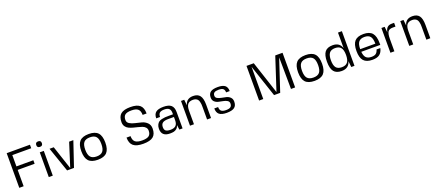

<svg xmlns="http://www.w3.org/2000/svg" viewBox="103 -2172 8267 3645"><g transform="rotate(-20 4237.0 -350.0)"><path d="M570 -629H188V-401H530V-330H188V0H100V-700H570Z M777 0H696V-500H777ZM736 -707Q766 -707 779.5 -693.5Q793 -680 793 -651Q793 -596 736 -596Q680 -596 680 -651Q680 -707 736 -707Z M1137 -22 1289 -500H1374L1205 0H1066L893 -500H978Z M1687 -510Q1814 -510 1871.5 -448Q1929 -386 1929 -250Q1929 -114 1871.5 -52Q1814 10 1687 10Q1559 10 1501.5 -52Q1444 -114 1444 -250Q1444 -386 1501.5 -448Q1559 -510 1687 -510ZM1524 -250Q1524 -148 1562.5 -102.5Q1601 -57 1687 -57Q1773 -57 1811 -102.5Q1849 -148 1849 -250Q1849 -353 1811 -398Q1773 -443 1687 -443Q1600 -443 1562 -398Q1524 -353 1524 -250Z M2433 -520Q2433 -471 2477.5 -443.5Q2522 -416 2585 -402.5Q2648 -389 2711.5 -371.5Q2775 -354 2819.5 -310Q2864 -266 2864 -193Q2864 -81 2802 -30.5Q2740 20 2602 20Q2464 20 2401.5 -32.5Q2339 -85 2339 -200H2420Q2420 -118 2462.5 -82.5Q2505 -47 2602 -47Q2698 -47 2739 -78Q2780 -109 2780 -180Q2780 -220 2756 -247Q2732 -274 2694 -288Q2656 -302 2610 -312.5Q2564 -323 2518.5 -335.5Q2473 -348 2435 -366.5Q2397 -385 2373 -420.5Q2349 -456 2349 -507Q2349 -619 2409 -669.5Q2469 -720 2602 -720Q2735 -720 2794.5 -668Q2854 -616 2854 -500H2774Q2774 -581 2733.5 -617Q2693 -653 2602 -653Q2511 -653 2472 -622Q2433 -591 2433 -520Z M3144 10Q2974 10 2974 -144Q2974 -191 2990 -224Q3006 -257 3028.5 -274.5Q3051 -292 3089.5 -301Q3128 -310 3158 -312Q3188 -314 3234 -314H3319V-340Q3319 -401 3289.5 -428.5Q3260 -456 3195 -456Q3128 -456 3099.5 -431Q3071 -406 3071 -350H2994Q2994 -434 3042 -472Q3090 -510 3197 -510Q3302 -510 3350.5 -467.5Q3399 -425 3399 -331V0H3334L3321 -94Q3308 -52 3280 -28Q3252 -4 3220.5 3Q3189 10 3144 10ZM3319 -194V-260H3201Q3124 -260 3089 -233.5Q3054 -207 3054 -149Q3054 -97 3082.5 -75Q3111 -53 3177 -53Q3249 -53 3284 -87Q3319 -121 3319 -194Z M3794 -510Q3888 -510 3931 -453Q3974 -396 3974 -270V0H3894V-253Q3894 -286 3892.5 -308.5Q3891 -331 3883.5 -358.5Q3876 -386 3863.5 -403Q3851 -420 3826.5 -431.5Q3802 -443 3768 -443Q3694 -443 3661.5 -402Q3629 -361 3629 -270V0H3549V-500H3614L3626 -384Q3658 -510 3794 -510Z M4177 -375Q4177 -339 4210 -320.5Q4243 -302 4289.5 -293.5Q4336 -285 4382.5 -274Q4429 -263 4462 -230.5Q4495 -198 4495 -143Q4495 -63 4446.5 -26.5Q4398 10 4291 10Q4188 10 4141 -28Q4094 -66 4094 -150H4171Q4171 -94 4199.5 -69Q4228 -44 4293 -44Q4358 -44 4386.5 -65Q4415 -86 4415 -134Q4415 -173 4382.5 -193.5Q4350 -214 4304 -222.5Q4258 -231 4211.5 -241.5Q4165 -252 4132.5 -282.5Q4100 -313 4100 -367Q4100 -442 4146 -476Q4192 -510 4293 -510Q4392 -510 4437 -474.5Q4482 -439 4482 -360H4409Q4409 -411 4382 -433.5Q4355 -456 4293 -456Q4231 -456 4204 -437Q4177 -418 4177 -375Z M5310 -39 5526 -700H5673V0H5589L5583 -640L5371 0H5247L5029 -651V0H4945V-700H5092Z M6066 -510Q6193 -510 6250.5 -448Q6308 -386 6308 -250Q6308 -114 6250.5 -52Q6193 10 6066 10Q5938 10 5880.5 -52Q5823 -114 5823 -250Q5823 -386 5880.5 -448Q5938 -510 6066 -510ZM5903 -250Q5903 -148 5941.5 -102.5Q5980 -57 6066 -57Q6152 -57 6190 -102.5Q6228 -148 6228 -250Q6228 -353 6190 -398Q6152 -443 6066 -443Q5979 -443 5941 -398Q5903 -353 5903 -250Z M6793 -700H6872V0H6807L6794 -122Q6758 10 6613 10Q6505 10 6456 -52Q6407 -114 6407 -250Q6407 -386 6456 -448Q6505 -510 6613 -510Q6755 -510 6793 -385ZM6523 -397Q6487 -351 6487 -250Q6487 -149 6523 -103Q6559 -57 6639 -57Q6719 -57 6755.5 -103Q6792 -149 6792 -250Q6792 -351 6755.5 -397Q6719 -443 6639 -443Q6559 -443 6523 -397Z M7084 -206Q7091 -124 7126.5 -86.5Q7162 -49 7236 -49Q7294 -49 7325 -71.5Q7356 -94 7372 -149H7448Q7430 -66 7379.5 -28Q7329 10 7236 10Q7114 10 7058.5 -52Q7003 -114 7003 -250Q7003 -387 7058 -448.5Q7113 -510 7236 -510Q7358 -510 7413 -445.5Q7468 -381 7468 -239V-206ZM7388 -260Q7388 -362 7352 -406.5Q7316 -451 7235 -451Q7155 -451 7118.5 -406Q7082 -361 7082 -260Z M7811 -510H7858V-434H7803Q7731 -434 7704.5 -393.5Q7678 -353 7678 -250V0H7598V-500H7663L7675 -384Q7687 -448 7719 -479Q7751 -510 7811 -510Z M8224 -510Q8318 -510 8361 -453Q8404 -396 8404 -270V0H8324V-253Q8324 -286 8322.5 -308.5Q8321 -331 8313.5 -358.5Q8306 -386 8293.5 -403Q8281 -420 8256.5 -431.5Q8232 -443 8198 -443Q8124 -443 8091.5 -402Q8059 -361 8059 -270V0H7979V-500H8044L8056 -384Q8088 -510 8224 -510Z"/></g></svg>

Font: Fivo Sans Modern
Style: Regular
Weight: 400
Designer: Alexander Slobzheninov
Foundry: Alexander Slobzheninov
Version: 1.0